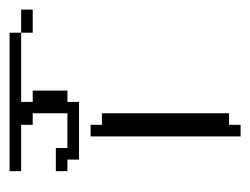

<svg xmlns="http://www.w3.org/2000/svg" viewBox="-276 -251 527 405"><g transform="rotate(90 -12.5 -48.5)"><path d="M-194.8 170.4V146H-146V170.4ZM-146 194.8V170.4H0V146H-23.9V72.8H0V48.3H121.6V72.8H146V97.2H97.2V72.8H23.9V146H48.3V170.4H146V194.8ZM48.3 23.9V0H23.9V-268.1H48.3V-292.5H72.8V23.9Z"/></g></svg>

Font: FS Mondwest Regular
Style: Regular
Weight: 400
Designer: NZWStudios2024
Foundry: https://fontstruct.com
Version: Version 1.0